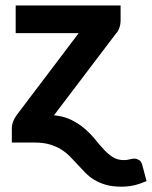

<svg xmlns="http://www.w3.org/2000/svg" viewBox="-20 -536 571 722"><path d="M433.5 -459.5Q433.5 -445 428.8 -431.2Q424 -417.5 415.5 -409L183 -102.5Q222 -98.5 250 -84.2Q278 -70 299.5 -51.2Q321 -32.5 337.8 -11.8Q354.5 9 370.5 26.2Q386.5 43.5 404.2 54.8Q422 66 445 66Q458 66 467.8 63.2Q477.5 60.5 485.5 60.5Q493.5 60.5 502.5 65.5Q511.5 70.5 515.5 86L531 145Q505.5 156 483.8 161Q462 166 436 166Q402.5 166 377.8 158.8Q353 151.5 334.2 140Q315.5 128.5 300.8 113.5Q286 98.5 272 83Q258 67.5 243.2 52.5Q228.5 37.5 210 26Q191.5 14.5 167.2 7.2Q143 0 110 0H24.5V-57Q24.5 -65.5 29.2 -78.5Q34 -91.5 42.5 -103L276 -411.5H39V-515.5H433.5Z"/></svg>

Font: Lato Heavy
Style: Regular
Weight: 800
Designer: Lukasz Dziedzic
Foundry: tyPoland Lukasz Dziedzic
Version: Version 2.007; 2014-02-27